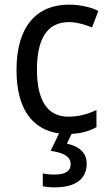

<svg xmlns="http://www.w3.org/2000/svg" viewBox="-20 -566 471 826"><path d="M353 138C353 89 318 63 268 52L288 10C330 8 365 -2 395 -19V-93C360 -76 321 -64 274 -64C184 -64 139 -134 139 -266C139 -401 184 -471 277 -471C308 -471 347 -460 376 -448L403 -519C372 -535 325 -546 276 -546C140 -546 51 -455 51 -265C51 -95 121 -8 234 8L198 83C248 90 284 105 284 140C284 171 260 185 214 185C196 185 177 183 164 180V235C176 238 195 240 216 240C306 240 353 203 353 138Z"/></svg>

Font: Noto Sans Lao SemiCondensed
Style: Regular
Weight: 400
Width: 4
Designer: Monotype Design Team
Foundry: Monotype Imaging Inc.
Version: Version 2.003